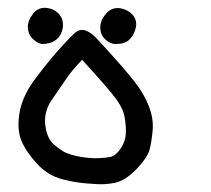

<svg xmlns="http://www.w3.org/2000/svg" viewBox="-20 -309 540 492"><path d="M217.3 162.1Q196.8 161.1 177.5 158.2Q158.2 155.3 139.6 150.4Q101.1 140.1 72.8 108.4Q44.9 77.1 34.2 49.8Q23.4 22 29.8 -19Q36.6 -60.1 65.9 -101.1Q95.2 -141.1 124.5 -174.6Q153.8 -208 172.9 -225.6Q186 -235.8 200.4 -230.5Q214.8 -225.1 231.9 -206.1Q299.3 -132.8 323.7 -101.1Q349.1 -69.3 361.3 -37.1Q374 -4.9 371.1 25.9Q368.2 55.7 363.3 74.7Q357.9 94.7 330.1 124Q301.8 153.8 273.4 159.7Q246.6 165 217.3 162.1ZM265.1 92.8Q272.5 89.8 278.6 84.2Q284.7 78.6 290 70.3Q300.8 53.7 302.2 36.1Q303.7 17.6 299.8 -5.9Q296.4 -28.8 279.5 -52.7Q262.7 -76.7 190.4 -155.8Q177.7 -142.6 168 -131.1Q158.2 -119.6 151.4 -109.4Q135.7 -86.4 113.8 -54.7Q92.8 -24.9 95.7 8.3Q97.2 24.9 102.1 37.4Q106.9 49.8 115.2 58.6Q121.6 64.5 127.7 69.1Q133.8 73.7 139.9 77.6Q146 81.5 152.8 84Q172.4 91.8 203.1 95.2Q233.9 98.6 265.1 92.8ZM86.9 -196.3Q74.2 -198.7 62.5 -210.9Q58.6 -214.8 56.2 -219.7Q53.7 -224.6 52.5 -230Q51.3 -235.4 51.3 -240.7Q51.8 -257.8 64.9 -273.9Q78.6 -291.5 100.6 -288.6Q121.1 -285.6 132.8 -271Q144 -256.3 140.6 -236.8Q137.2 -217.3 123 -206.5Q109.4 -196.3 87.9 -196.3H87.4ZM272.5 -196.3Q258.8 -198.7 247.1 -210.9Q241.2 -217.3 238.8 -225.6Q236.3 -233.9 237.3 -243.2Q238.3 -252.9 242.7 -261.2Q247.1 -269.5 254.4 -276.9Q269.5 -291.5 289.6 -287.6Q295.9 -286.1 301.5 -283.9Q307.1 -281.7 311.8 -278.3Q316.4 -274.9 320.3 -270.5Q332.5 -256.3 327.6 -236.3Q322.8 -217.8 310.5 -206.5Q297.9 -195.3 272.9 -196.3Z"/></svg>

Font: NaikaiFont
Style: SemiBold
Weight: 600
Version: Version 1.89